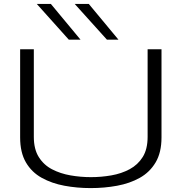

<svg xmlns="http://www.w3.org/2000/svg" viewBox="-20 -952 928 982"><path d="M83 -249V-700H153V-252Q153 -189 178.5 -148.5Q204 -108 246.5 -86Q289 -64 340.5 -55Q392 -46 445 -46Q498 -46 549.5 -55Q601 -64 643 -86.5Q685 -109 710 -149Q735 -189 735 -252V-700H806V-249Q806 -172 776 -121.5Q746 -71 695 -42.5Q644 -14 579 -2Q514 10 444 10Q374 10 309.5 -2Q245 -14 193.5 -42.5Q142 -71 112.5 -121.5Q83 -172 83 -249ZM527 -749 362 -932H434L586 -749ZM332 -749 168 -932H240L392 -749Z"/></svg>

Font: Georama Extended Light
Style: Regular
Weight: 300
Width: 7
Designer: Jean-Baptiste Levee
Foundry: Production Type
Version: Version 1.000